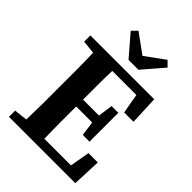

<svg xmlns="http://www.w3.org/2000/svg" viewBox="-247 -980 1092 1092"><g transform="rotate(45 299.0 -433.5)"><path d="M32.2 0V-49.8L112.8 -59.1Q114.7 -121.1 115.2 -183.6V-470.7Q115.2 -533.2 112.8 -596.2L32.2 -605V-654.8H545.9L553.2 -481H478L457 -600.1H263.2Q261.2 -543 261.2 -484.9V-367.2H389.2L401.9 -456.1H456.1V-224.1H401.9L390.1 -312H261.2V-180.7Q261.2 -117.2 263.2 -54.2H477.1L498 -173.8H573.2L565.9 0ZM472.2 -835.9 363.8 -710H284.2L175.8 -835.9L207 -867.2L324.2 -782.2L440.9 -867.2Z"/></g></svg>

Font: SourceSerifPro-Bold
Style: Bold
Weight: 700
Designer: Frank Grießhammer
Foundry: Adobe Systems Incorporated
Version: Version 1.014;PS Version 1.0;hotconv 1.0.73;makeotf.lib2.5.5